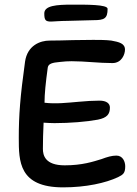

<svg xmlns="http://www.w3.org/2000/svg" viewBox="-20 -807 592 828"><path d="M271 -717 383 -720C430 -720 444 -727 444 -769C444 -788 351 -787 291 -787C224 -787 171 -783 171 -749C171 -719 177 -714 201 -714C209 -714 241 -717 271 -717ZM482 -136C462 -136 442 -130 418 -121C382 -110 335 -94 259 -94C174 -94 165 -138 165 -165C165 -197 166 -237 168 -278C183 -277 200 -276 215 -276C281 -276 355 -282 402 -291C442 -299 454 -315 454 -343C454 -361 439 -373 409 -373C382 -373 350 -371 318 -368C271 -364 221 -358 172 -364C172 -402 177 -450 186 -516C189 -532 204 -537 240 -540C256 -542 274 -543 289 -543C347 -543 405 -535 465 -535C505 -535 519 -573 519 -593C519 -620 493 -626 460 -632C436 -635 405 -635 382 -635C359 -635 328 -634 295 -634C260 -633 223 -632 194 -632C153 -632 98 -611 88 -541C67 -390 61 -310 61 -213C61 -112 61 1 252 1C351 1 436 -18 489 -43C511 -54 520 -60 520 -90C520 -109 510 -136 482 -136Z"/></svg>

Font: Itim
Style: Regular
Weight: 400
Designer: CadsonDemak Team
Foundry: Pablo Impallari
Version: Version 1.002;PS 001.002;hotconv 1.0.88;makeotf.lib2.5.64775